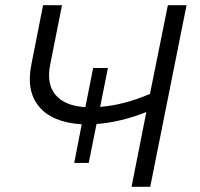

<svg xmlns="http://www.w3.org/2000/svg" viewBox="-20 -720 770 740"><path d="M266 -92 295 -241Q182 -248 131 -308.5Q80 -369 101 -472L146 -700H219L174 -474Q158 -398 193.5 -355Q229 -312 309 -307L339 -458H396L366 -308Q457 -315 558 -358L627 -700H699L559 0H487L544 -288Q493 -268 444 -256.5Q395 -245 352 -242L322 -92Z"/></svg>

Font: Montserrat
Style: Italic
Weight: 400
Italic angle: -11.3°
Designer: Julieta Ulanovsky
Foundry: Julieta Ulanovsky
Version: Version 9.000; ttfautohint (v1.8.4.7-5d5b)